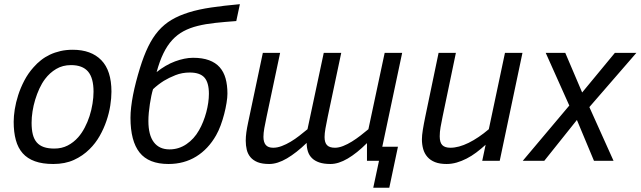

<svg xmlns="http://www.w3.org/2000/svg" viewBox="-20 -763 3040 911"><path d="M44.9 -185.1Q44.9 -211.4 50 -244.1Q55.2 -276.9 66.4 -311.8Q77.6 -346.7 95.5 -380.9Q113.3 -415 139.2 -443.8Q155.3 -462.4 174.6 -477.5Q193.8 -492.7 217 -503.7Q240.2 -514.6 267.1 -520.8Q293.9 -526.9 325.2 -526.9Q412.6 -526.9 460.7 -477.5Q508.8 -428.2 508.8 -328.1Q508.8 -297.9 503.2 -262Q497.6 -226.1 485.1 -189.5Q472.7 -152.8 452.9 -117.9Q433.1 -83 404.8 -55.2Q373 -23.4 330.8 -4.2Q288.6 15.1 232.9 15.1Q181.6 15.1 145.8 2.2Q109.9 -10.7 87.6 -35.9Q65.4 -61 55.2 -98.4Q44.9 -135.7 44.9 -185.1ZM129.9 -180.2Q129.9 -148.4 135.7 -125.2Q141.6 -102.1 154.5 -87.2Q167.5 -72.3 188 -65.2Q208.5 -58.1 237.8 -58.1Q272.9 -58.1 301 -72.5Q329.1 -86.9 351.1 -111.8Q368.2 -131.3 381.8 -157.2Q395.5 -183.1 404.8 -211.9Q414.1 -240.7 418.9 -270.8Q423.8 -300.8 423.8 -328.1Q423.8 -393.1 397.7 -423.6Q371.6 -454.1 316.9 -454.1Q277.3 -454.1 246.6 -435.8Q215.8 -417.5 193.8 -388.2Q178.7 -368.2 167 -342.8Q155.3 -317.4 147 -290Q138.7 -262.7 134.3 -234.4Q129.9 -206.1 129.9 -180.2Z M723.1 -420.9Q743.7 -437.5 765.9 -450.4Q788.1 -463.4 810.5 -471.7Q833 -480 854.5 -484.4Q876 -488.8 896 -488.8Q940.4 -488.8 971.7 -477.3Q1002.9 -465.8 1022.2 -444.1Q1041.5 -422.4 1050.3 -390.9Q1059.1 -359.4 1059.1 -318.8Q1059.1 -300.3 1054.9 -274.7Q1050.8 -249 1043.7 -221.7Q1036.6 -194.3 1026.9 -168Q1017.1 -141.6 1005.4 -121.1Q968.3 -55.7 910.9 -20.3Q853.5 15.1 779.3 15.1Q685.5 15.1 642.3 -39.3Q599.1 -93.8 599.1 -204.1Q599.1 -227.5 602.3 -255.1Q605.5 -282.7 611.3 -312.7Q617.2 -342.8 625.5 -374.8Q633.8 -406.7 644 -439.9Q662.1 -498.5 683.1 -541.7Q704.1 -585 731.4 -616.5Q758.8 -647.9 794.2 -668.9Q829.6 -689.9 876.2 -704.3Q922.9 -718.8 982.4 -727.5Q1042 -736.3 1118.2 -743.2L1101.1 -663.1Q1046.4 -659.2 1001 -654.3Q955.6 -649.4 918.2 -640.1Q880.9 -630.9 851.1 -615Q821.3 -599.1 797.6 -573.5Q773.9 -547.9 755.6 -510.5Q737.3 -473.1 723.1 -420.9ZM706.1 -339.8Q702.1 -327.1 698.2 -308.8Q694.3 -290.5 691.2 -270Q688 -249.5 686 -228.3Q684.1 -207 684.1 -189Q684.1 -122.1 710 -88.1Q735.8 -54.2 784.2 -54.2Q828.1 -54.2 864.5 -78.9Q900.9 -103.5 924.3 -145Q935.1 -163.6 943.8 -185.5Q952.6 -207.5 958.7 -230.2Q964.8 -252.9 968 -275.4Q971.2 -297.9 971.2 -317.9Q971.2 -371.1 950 -395Q928.7 -418.9 880.4 -418.9Q844.2 -418.9 812.7 -406.5Q781.2 -394 757.3 -379.4Q729.5 -361.8 706.1 -339.8Z M1309.1 -512.2 1245.1 -210Q1238.3 -178.2 1234.1 -154.8Q1230 -131.3 1230 -113.8Q1230 -88.4 1241 -75.2Q1252 -62 1276.4 -62Q1295.9 -62 1317.1 -70.1Q1338.4 -78.1 1359.1 -90.6Q1379.9 -103 1400.1 -118.7Q1420.4 -134.3 1439 -149.9L1516.1 -512.2H1599.1L1535.2 -210Q1528.3 -177.7 1524.2 -153.6Q1520 -129.4 1520 -112.8Q1520 -86.4 1531.7 -74.2Q1543.5 -62 1569.3 -62Q1587.4 -62 1608.4 -70.3Q1629.4 -78.6 1650.1 -91.6Q1670.9 -104.5 1690.9 -120.1Q1710.9 -135.7 1728 -149.9L1805.2 -512.2H1888.2L1793.9 -66.9H1868.2L1827.1 127.9H1751L1778.3 0H1721.2V-84Q1673.8 -36.6 1629.9 -10.7Q1585.9 15.1 1548.3 15.1Q1516.6 15.1 1495.1 7.8Q1473.6 0.5 1460.2 -12.7Q1446.8 -25.9 1440.9 -44.4Q1435.1 -63 1435.1 -85Q1386.7 -38.1 1341.6 -11.5Q1296.4 15.1 1257.3 15.1Q1224.1 15.1 1202.6 6.6Q1181.2 -2 1168.5 -17.1Q1155.8 -32.2 1150.9 -52.2Q1146 -72.3 1146 -95.2Q1146 -113.8 1148.9 -135.3Q1151.9 -156.7 1157.2 -181.2L1227.1 -512.2Z M2143.1 -512.2 2080.1 -210Q2074.2 -182.1 2070.3 -159.4Q2066.4 -136.7 2066.4 -116.2Q2066.4 -86.9 2078.6 -74.5Q2090.8 -62 2117.2 -62Q2156.2 -62 2203.4 -85.2Q2250.5 -108.4 2299.3 -149.9L2376 -512.2H2459L2351.1 0H2268.1L2284.2 -76.2Q2262.2 -56.2 2239.7 -39.3Q2217.3 -22.5 2193.8 -10.5Q2170.4 1.5 2146.7 8.3Q2123 15.1 2099.1 15.1Q2066.4 15.1 2044.2 6.3Q2022 -2.4 2008.1 -18.3Q1994.1 -34.2 1988 -55.7Q1981.9 -77.1 1981.9 -102.1Q1981.9 -120.1 1986.3 -147.5Q1990.7 -174.8 1998 -210L2061 -512.2Z M2798.3 0 2717.3 -193.8 2562.5 0H2460.4L2681.2 -262.2L2569.3 -512.2H2662.1L2742.2 -324.2L2897.5 -512.2H2999.5L2776.4 -254.9L2891.1 0Z"/></svg>

Font: Lorenzo Sans
Style: Italic
Weight: 400
Italic angle: -12°
Foundry: Intel Corporation
Version: Version 1.00; ttfautohint (v1.5)